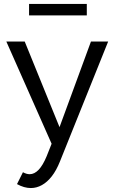

<svg xmlns="http://www.w3.org/2000/svg" viewBox="-20 -732 585 971"><path d="M66 199 96 139Q105 144 113.5 146.5Q122 149 130 149Q154 149 175.5 126.5Q197 104 216 58L241 -5L12 -522H105L281 -89L440 -522H527L283 85Q265 130 242 159.5Q219 189 192 204Q165 219 136 219Q119 219 101.5 214Q84 209 66 199ZM127 -654V-712H419V-654Z"/></svg>

Font: YasnoRaleway Medium
Style: Regular
Weight: 500
Designer: Matt McInerney, Pablo Impallari, Rodrigo Fuenzalida
Foundry: Matt McInerney, Pablo Impallari, Rodrigo Fuenzalida
Version: Version 4.026